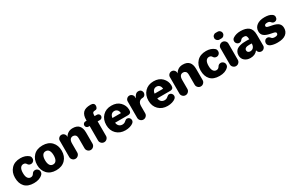

<svg xmlns="http://www.w3.org/2000/svg" viewBox="190 -2317 5857 3867"><g transform="rotate(-30 3119.0 -383.5)"><path d="M301 15Q161 15 90.5 -61Q20 -137 20 -271Q20 -396 96 -477.5Q172 -559 309 -559Q424 -559 497 -496Q522 -474 522 -431Q522 -397 498 -373Q474 -349 440 -349Q392 -349 368 -390Q348 -426 302 -426Q258 -426 232 -388Q206 -350 206 -272Q206 -193 232.5 -155.5Q259 -118 302 -118Q348 -118 372 -159Q398 -204 445 -204Q480 -204 505.5 -179Q531 -154 531 -118Q531 -82 507 -58Q436 15 301 15Z M819 15Q685 15 610 -65Q535 -145 535 -271Q535 -399 611.5 -479Q688 -559 823 -559Q958 -559 1033.5 -479Q1109 -399 1109 -273Q1109 -145 1031.5 -65Q954 15 819 15ZM821 -426Q771 -426 746 -385.5Q721 -345 721 -273Q721 -200 746.5 -159Q772 -118 822 -118Q872 -118 897 -159Q922 -200 922 -272Q922 -344 897 -385Q872 -426 821 -426Z M1175 -85V-467Q1175 -502 1200.5 -527.5Q1226 -553 1261 -553Q1297 -553 1322.5 -527.5Q1348 -502 1348 -467V-453Q1371 -498 1415 -527Q1459 -556 1524 -556Q1716 -556 1716 -344V-85Q1716 -47 1688.5 -19.5Q1661 8 1623 8Q1585 8 1557.5 -19.5Q1530 -47 1530 -85V-315Q1530 -371 1506 -393Q1482 -415 1451 -415Q1361 -415 1361 -292V-85Q1361 -47 1333.5 -19.5Q1306 8 1268 8Q1230 8 1202.5 -19.5Q1175 -47 1175 -85Z M1844 -85V-422H1816Q1791 -422 1773 -440Q1755 -458 1755 -484Q1755 -509 1773 -527Q1791 -545 1816 -545H1844V-562Q1844 -675 1897 -729.5Q1950 -784 2070 -784Q2158 -784 2158 -714Q2158 -684 2143 -662Q2128 -640 2101 -640Q2062 -640 2046 -624.5Q2030 -609 2030 -568V-545H2085Q2110 -545 2128 -527Q2146 -509 2146 -484Q2146 -458 2128 -440Q2110 -422 2085 -422H2030V-85Q2030 -47 2002.5 -19.5Q1975 8 1937 8Q1899 8 1871.5 -19.5Q1844 -47 1844 -85Z M2429 15Q2303 15 2223 -63.5Q2143 -142 2143 -271Q2143 -398 2220 -478.5Q2297 -559 2425 -559Q2550 -559 2622.5 -485Q2695 -411 2698 -311Q2700 -266 2681 -244.5Q2662 -223 2616 -223H2321Q2326 -174 2356 -145Q2386 -116 2433 -116Q2480 -116 2514 -150Q2542 -176 2568 -176Q2599 -176 2621 -153.5Q2643 -131 2643 -99Q2643 -64 2613 -39Q2586 -16 2536 -0.5Q2486 15 2429 15ZM2322 -332H2519Q2517 -380 2490.5 -408Q2464 -436 2422 -436Q2380 -436 2353.5 -408Q2327 -380 2322 -332Z M2755 -85V-467Q2755 -502 2780.5 -527.5Q2806 -553 2841 -553Q2877 -553 2902.5 -527.5Q2928 -502 2928 -467V-443H2932Q2958 -507 2999 -530Q3016 -539 3038 -539Q3083 -539 3104 -513.5Q3125 -488 3125 -458Q3125 -427 3103.5 -403Q3082 -379 3047 -379Q2998 -379 2968 -343Q2941 -310 2941 -249V-85Q2941 -47 2913.5 -19.5Q2886 8 2848 8Q2810 8 2782.5 -19.5Q2755 -47 2755 -85Z M3410 15Q3284 15 3204 -63.5Q3124 -142 3124 -271Q3124 -398 3201 -478.5Q3278 -559 3406 -559Q3531 -559 3603.5 -485Q3676 -411 3679 -311Q3681 -266 3662 -244.5Q3643 -223 3597 -223H3302Q3307 -174 3337 -145Q3367 -116 3414 -116Q3461 -116 3495 -150Q3523 -176 3549 -176Q3580 -176 3602 -153.5Q3624 -131 3624 -99Q3624 -64 3594 -39Q3567 -16 3517 -0.5Q3467 15 3410 15ZM3303 -332H3500Q3498 -380 3471.5 -408Q3445 -436 3403 -436Q3361 -436 3334.5 -408Q3308 -380 3303 -332Z M3736 -85V-467Q3736 -502 3761.5 -527.5Q3787 -553 3822 -553Q3858 -553 3883.5 -527.5Q3909 -502 3909 -467V-453Q3932 -498 3976 -527Q4020 -556 4085 -556Q4277 -556 4277 -344V-85Q4277 -47 4249.5 -19.5Q4222 8 4184 8Q4146 8 4118.5 -19.5Q4091 -47 4091 -85V-315Q4091 -371 4067 -393Q4043 -415 4012 -415Q3922 -415 3922 -292V-85Q3922 -47 3894.5 -19.5Q3867 8 3829 8Q3791 8 3763.5 -19.5Q3736 -47 3736 -85Z M4618 15Q4478 15 4407.5 -61Q4337 -137 4337 -271Q4337 -396 4413 -477.5Q4489 -559 4626 -559Q4741 -559 4814 -496Q4839 -474 4839 -431Q4839 -397 4815 -373Q4791 -349 4757 -349Q4709 -349 4685 -390Q4665 -426 4619 -426Q4575 -426 4549 -388Q4523 -350 4523 -272Q4523 -193 4549.5 -155.5Q4576 -118 4619 -118Q4665 -118 4689 -159Q4715 -204 4762 -204Q4797 -204 4822.5 -179Q4848 -154 4848 -118Q4848 -82 4824 -58Q4753 15 4618 15Z M4979 -622Q4947 -622 4924 -645Q4901 -668 4901 -700Q4901 -732 4924 -755Q4947 -778 4979 -778H5025Q5057 -778 5080 -755Q5103 -732 5103 -700Q5103 -668 5080 -645Q5057 -622 5025 -622ZM4909 -85V-460Q4909 -498 4936.5 -525.5Q4964 -553 5002 -553Q5040 -553 5067.5 -525.5Q5095 -498 5095 -460V-85Q5095 -47 5067.5 -19.5Q5040 8 5002 8Q4964 8 4936.5 -19.5Q4909 -47 4909 -85Z M5337 13Q5258 13 5204.5 -31.5Q5151 -76 5151 -153Q5151 -198 5169 -231.5Q5187 -265 5214 -283.5Q5241 -302 5281 -313Q5321 -324 5355.5 -327Q5390 -330 5433 -330Q5444 -330 5467 -329Q5490 -328 5501 -328Q5501 -379 5487 -403Q5473 -427 5425 -427Q5379 -427 5357 -398Q5332 -364 5296 -364Q5263 -364 5239.5 -387.5Q5216 -411 5216 -445Q5216 -487 5251 -511Q5323 -559 5427 -559Q5551 -559 5615.5 -506Q5680 -453 5680 -332Q5680 -110 5681 -81Q5682 -45 5656.5 -18.5Q5631 8 5594 8Q5561 8 5537 -13Q5513 -34 5508 -66Q5450 13 5337 13ZM5398 -106Q5447 -106 5474.5 -139Q5502 -172 5502 -222V-230Q5492 -230 5472.5 -230.5Q5453 -231 5443 -231Q5333 -231 5333 -164Q5333 -137 5351.5 -121.5Q5370 -106 5398 -106Z M5965 17Q5875 17 5812.5 -9Q5750 -35 5750 -92Q5750 -125 5772 -149.5Q5794 -174 5829 -174Q5863 -174 5891 -141Q5902 -128 5908.5 -122Q5915 -116 5930.5 -111Q5946 -106 5969 -106Q6046 -106 6046 -154Q6046 -170 6034.5 -180Q6023 -190 5988 -197L5920 -211Q5826 -230 5782 -268Q5738 -306 5738 -372Q5738 -458 5805.5 -508.5Q5873 -559 5985 -559Q6036 -559 6080 -549.5Q6124 -540 6156.5 -515Q6189 -490 6189 -453Q6189 -417 6167.5 -395.5Q6146 -374 6114 -374Q6078 -374 6052 -407Q6030 -437 5982 -437Q5913 -437 5913 -394Q5913 -377 5927 -368Q5941 -359 5975 -352L6053 -336Q6143 -317 6183.5 -279Q6224 -241 6224 -174Q6224 -86 6159.5 -34.5Q6095 17 5965 17Z"/></g></svg>

Font: Jellee Roman
Style: Regular
Weight: 400
Designer: Alfredo Marco Pradil
Foundry: Alfredo Marco Pradil
Version: Version 1.016;PS 001.016;hotconv 1.0.88;makeotf.lib2.5.64775